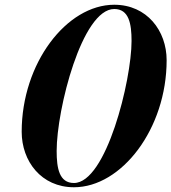

<svg xmlns="http://www.w3.org/2000/svg" viewBox="-20 -780 723 810"><path d="M462 -760C261 -760 71.5 -513 71.5 -224C71.5 -100 154 10 292 10C493 10 683 -237 683 -526C683 -650 600 -760 462 -760ZM462 -742C524 -742 535 -680 535 -607C535 -441 428 -8 292 -8C230 -8 219 -70 219 -143C219 -319 326 -742 462 -742Z"/></svg>

Font: Bodoni* 11pt
Style: Bold Italic
Weight: 700
Italic angle: -13°
Version: Version 2.3